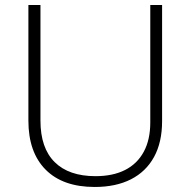

<svg xmlns="http://www.w3.org/2000/svg" viewBox="-20 -734 758 764"><path d="M625 -252Q625 -168 593 -109.5Q561 -51 501 -20.5Q441 10 357 10Q230 10 161.5 -59Q93 -128 93 -254V-714H141V-254Q141 -145 197.5 -89Q254 -33 360 -33Q429 -33 477.5 -57.5Q526 -82 552 -130Q578 -178 578 -247V-714H625Z"/></svg>

Font: Noto Sans Oriya ExtraLight
Style: Regular
Weight: 250
Version: Version 2.003